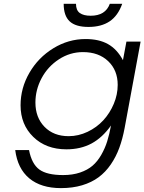

<svg xmlns="http://www.w3.org/2000/svg" viewBox="-20 -763 751 998"><path d="M59.1 17.1H130.9Q145 89.4 184.6 118.2Q224.1 147 308.1 147Q357.4 147 396.2 133.8Q435.1 120.6 460.9 98.4Q486.8 76.2 506.3 42Q525.9 7.8 537.1 -28.1Q548.3 -64 557.1 -110.8Q512.7 -47.9 456.1 -17.3Q399.4 13.2 325.2 13.2Q219.2 13.2 153.1 -51.3Q86.9 -115.7 86.9 -215.8Q86.9 -305.2 132.8 -384.5Q178.7 -463.9 257.1 -512Q335.4 -560.1 424.8 -560.1Q494.6 -560.1 541.5 -533.7Q588.4 -507.3 619.1 -450.2L637.2 -546.9H710.9L627.9 -98.1Q617.2 -41 600.1 5.6Q583 52.2 555.9 91.8Q528.8 131.3 492.7 158.2Q456.5 185.1 407 200Q357.4 214.8 296.9 214.8Q193.4 214.8 132.3 164.1Q71.3 113.3 59.1 17.1ZM336.9 -55.2Q387.7 -55.2 435.3 -77.9Q482.9 -100.6 516.8 -137.5Q550.8 -174.3 571.3 -222.9Q591.8 -271.5 591.8 -321.8Q591.8 -397.9 542.2 -445.1Q492.7 -492.2 411.1 -492.2Q343.8 -492.2 286.1 -454.6Q228.5 -417 196.3 -356.7Q164.1 -296.4 164.1 -230Q164.1 -152.3 211.4 -103.8Q258.8 -55.2 336.9 -55.2ZM311 -743.2H375Q375 -709.5 394.8 -695.3Q414.6 -681.2 451.2 -681.2Q528.3 -681.2 550.8 -743.2H615.2Q593.3 -681.2 550 -652.1Q506.8 -623 439.9 -623Q373 -623 342 -652.1Q311 -681.2 311 -743.2Z"/></svg>

Font: Involve
Style: Italic
Weight: 400
Italic angle: -10.5°
Designer: Stefan Peev
Foundry: Context Ltd.
Version: Version 1.001